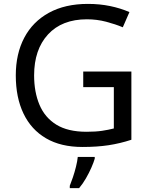

<svg xmlns="http://www.w3.org/2000/svg" viewBox="-20 -744 768 985"><path d="M407 -377H654V-27Q596 -8 537 1Q478 10 403 10Q292 10 216 -34.5Q140 -79 100.5 -161.5Q61 -244 61 -357Q61 -468 104.5 -550.5Q148 -633 231 -678.5Q314 -724 431 -724Q491 -724 544.5 -713Q598 -702 644 -682L610 -604Q572 -620 524.5 -632.5Q477 -645 426 -645Q298 -645 226.5 -567.5Q155 -490 155 -357Q155 -272 182.5 -206.5Q210 -141 269 -104.5Q328 -68 424 -68Q471 -68 504 -73Q537 -78 564 -85V-297H407ZM466 61V70Q461 88 449 115.5Q437 143 420.5 171.5Q404 200 386 221H338V209Q345 192 354 165.5Q363 139 370 110.5Q377 82 379 61Z"/></svg>

Font: BC Sans
Style: Regular
Weight: 400
Designer: Monotype Design Team
Province of B.C.
Foundry: Monotype Imaging Inc.
Version: Version 2.000;GOOG;noto-source:20170915:90ef993387c0